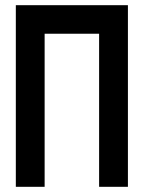

<svg xmlns="http://www.w3.org/2000/svg" viewBox="-20 -720 556 740"><path d="M362 0H473V-700H41V0H152V-590H362Z"/></svg>

Font: Advent Pro
Style: Bold
Weight: 700
Designer: VivaRado, Andreas Kalpakidis
Foundry: VivaRado, Andreas Kalpakidis
Version: Version 3.000